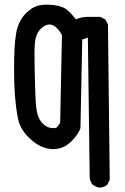

<svg xmlns="http://www.w3.org/2000/svg" viewBox="-20 -676 540 832"><path d="M210.4 -29.8Q155.3 -29.8 104 -80.6Q68.4 -116.7 59.1 -157.2Q49.3 -201.2 44.4 -267.6Q41 -314.9 41 -374.5Q41 -398.4 41.5 -424.3Q43.5 -515.6 55.2 -554.2Q69.3 -601.6 105.5 -630.4Q129.9 -650.4 156.7 -653.8Q170.4 -655.8 186.3 -655.8Q202.1 -655.8 220.7 -652.8Q254.4 -647.5 272 -632.3Q288.1 -618.7 309.1 -592.3Q334 -603 359.4 -603H414.6L436.5 -591.8L447.8 -569.8L455.6 103L444.8 124.5L443.8 125Q430.7 136.7 411.1 136.7Q408.2 136.7 403.8 136.2L382.3 125.5Q370.6 111.8 368.7 94.2Q368.7 93.8 360.8 -513.2L336.4 -504.9L328.6 -121.1Q320.3 -93.8 286.6 -61Q253.9 -29.8 210.4 -29.8ZM148.4 -541.5Q134.3 -522.5 131.3 -490.7Q129.4 -468.8 129.4 -441.4Q129.4 -393.1 132.8 -274.4Q134.3 -224.1 139.2 -195.8Q144.5 -161.1 166.5 -139.6Q180.2 -126 196.3 -122.6Q215.8 -118.2 226.6 -124L240.7 -143.6L248.5 -523.4Q237.3 -546.9 219.2 -560.5Q207.5 -569.8 195.1 -569.8Q182.6 -569.8 169.9 -561.8Q157.2 -553.7 148.4 -541.5Z"/></svg>

Font: Bakudai
Style: Medium
Weight: 500
Version: Version 1.48